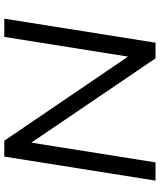

<svg xmlns="http://www.w3.org/2000/svg" viewBox="55 -800 745 895"><g transform="rotate(90 427.5 -352.5)"><path d="M67 0 179 -705H252L653 -114H643L737 -705H822L710 0H636L235 -590H246L152 0Z"/></g></svg>

Font: Nunito Sans 10pt SemiExpanded
Style: Italic
Weight: 400
Width: 6
Italic angle: -9°
Designer: Vernon Adams
Foundry: Vernon Adams
Version: Version 3.101;gftools[0.9.27]